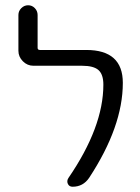

<svg xmlns="http://www.w3.org/2000/svg" viewBox="-20 -710 532 730"><path d="M107 -460Q84 -460 67 -477Q50 -494 50 -517V-653Q50 -668 61 -679Q72 -690 87 -690Q102 -690 112.5 -679Q123 -668 123 -653V-528Q123 -520 132 -520H308Q447 -520 447 -395Q447 -229 319 -34Q296 0 256 0Q243 0 238 -11Q233 -22 240 -33Q373 -227 373 -388Q373 -427 354.5 -443.5Q336 -460 292 -460Z"/></svg>

Font: Rounded Mplus 1c
Style: Regular
Weight: 400
Version: Version 1.059.20150529